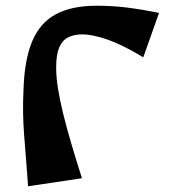

<svg xmlns="http://www.w3.org/2000/svg" viewBox="-20 -641 615 670"><path d="M78 9Q74 -46 70.5 -90Q67 -134 64 -172.5Q61 -211 60.5 -248.5Q60 -286 62 -327Q65 -431 92 -496Q119 -561 174.5 -591Q230 -621 317 -621Q373 -621 424.5 -614.5Q476 -608 535 -596L480 -441Q407 -485 355 -503Q303 -521 267 -521Q238 -521 217.5 -510.5Q197 -500 186.5 -475Q176 -450 176 -406Q176 -371 182.5 -331Q189 -291 200.5 -244Q212 -197 228.5 -141Q245 -85 266 -19Z"/></svg>

Font: Marhey Light Medium
Style: Regular
Weight: 500
Version: Version 1.000